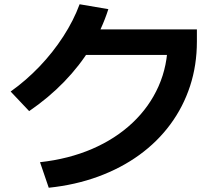

<svg xmlns="http://www.w3.org/2000/svg" viewBox="-20 -835 1040 902"><path d="M168 -73Q303 -88 413 -135.5Q523 -183 602.5 -258Q682 -333 725 -430Q768 -527 768 -640L825 -577H340V-697H905V-640Q905 -529 873 -431Q841 -333 780.5 -251Q720 -169 634.5 -107Q549 -45 441.5 -5.5Q334 34 209 47ZM30 -405Q103 -457 166 -523Q229 -589 277.5 -664Q326 -739 354 -815L489 -792Q459 -698 407 -612.5Q355 -527 282 -451.5Q209 -376 117 -313Z"/></svg>

Font: M PLUS 1
Style: Bold
Weight: 700
Designer: Coji Morishita
Foundry: UNDERFOREST DESIGN
Version: Version 1.001